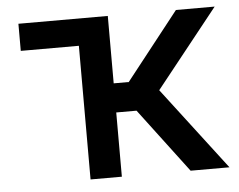

<svg xmlns="http://www.w3.org/2000/svg" viewBox="-44 -597 807 649"><g transform="rotate(-5 359.5 -272.5)"><path d="M40.8 -545.5H344.1V-316.8H395.2L575.3 -545.5H706.7L495.4 -280.2L709.2 0H577.4L413 -218H344.1V0H237.9V-453.5H40.8Z"/></g></svg>

Font: Cannonade Med
Style: Regular
Weight: 500
Designer: Rasmus Andersson
Foundry: rsms
Version: Version 3.012;git-f93a4a705